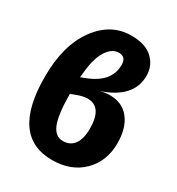

<svg xmlns="http://www.w3.org/2000/svg" viewBox="-183 -876 933 1010"><g transform="rotate(30 283.0 -371.0)"><path d="M378 -431Q455 -431 497 -377Q539 -323 539 -231Q539 -122 469 -52.5Q399 17 284 17Q33 17 33 -344Q33 -535 114.5 -647Q196 -759 320 -759Q407 -759 450.5 -717.5Q494 -676 494 -615Q494 -480 318 -422Q350 -431 378 -431ZM308 -648Q266 -648 234.5 -598Q203 -548 195 -434L223 -445Q352 -494 352 -600Q352 -648 308 -648ZM284 -98Q327 -98 351 -130.5Q375 -163 375 -226Q375 -357 286 -357Q259 -357 217 -341L192 -331Q193 -204 215 -151Q237 -98 284 -98Z"/></g></svg>

Font: FiraGO
Style: Bold
Weight: 700
Designer: bBox Type
Foundry: bBox Type GmbH
Version: Version 1.001;PS 001.001;hotconv 1.0.88;makeotf.lib2.5.64775